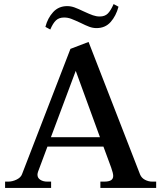

<svg xmlns="http://www.w3.org/2000/svg" viewBox="-20 -923 792 943"><path d="M227 -778 203 -791Q214 -834 241 -863.5Q268 -893 310 -893Q328 -893 346 -886.5Q364 -880 391 -867Q419 -854 436 -848Q453 -842 470 -842Q495 -842 509.5 -856.5Q524 -871 538 -903L562 -890Q550 -845 523.5 -815Q497 -785 454 -785Q436 -785 418.5 -791.5Q401 -798 375 -811Q347 -824 330 -830.5Q313 -837 295 -837Q270 -837 255 -823Q240 -809 227 -778ZM747 -31V0H473V-31H491Q515 -31 525.5 -38Q536 -45 536 -59Q536 -72 526 -100L488 -203H213L167 -80Q164 -71 164 -65Q164 -49 178 -40Q192 -31 212 -31H231V0H5V-31H20Q41 -31 61.5 -41Q82 -51 88 -67L326 -683L415 -717L668 -66Q675 -49 692 -40Q709 -31 728 -31ZM471 -249 352 -575 230 -249Z"/></svg>

Font: Taviraj Medium
Style: Regular
Weight: 500
Designer: Katatrad Team
Foundry: CadsonDemak
Version: Version 1.001